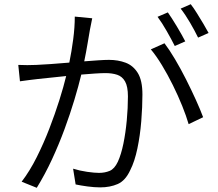

<svg xmlns="http://www.w3.org/2000/svg" viewBox="-20 -863 1040 914"><path d="M763 -657Q786 -627 813 -581.5Q840 -536 865.5 -485.5Q891 -435 912.5 -387.5Q934 -340 947 -305L878 -272Q867 -310 847.5 -358.5Q828 -407 803 -457.5Q778 -508 751 -552.5Q724 -597 698 -628ZM779 -804Q798 -777 822 -737Q846 -697 862 -666L812 -644Q797 -674 774 -714.5Q751 -755 730 -783ZM888 -843Q902 -825 917.5 -800Q933 -775 948 -750Q963 -725 973 -706L923 -684Q907 -717 884.5 -755.5Q862 -794 840 -822ZM67 -554Q90 -553 110 -553Q130 -553 153 -554Q179 -555 221 -558Q263 -561 310 -565Q321 -619 328.5 -676Q336 -733 336 -784L419 -776Q413 -749 408 -721Q404 -699 397 -656.5Q390 -614 381 -571Q419 -574 449.5 -576Q480 -578 499 -578Q542 -578 578 -564.5Q614 -551 636 -515.5Q658 -480 658 -413Q658 -354 652.5 -286Q647 -218 634 -156Q621 -94 600 -53Q577 -3 540.5 13Q504 29 457 29Q429 29 396 24.5Q363 20 340 15L328 -60Q360 -50 395 -45Q430 -40 451 -40Q479 -40 502 -49.5Q525 -59 541 -93Q557 -128 567.5 -179.5Q578 -231 583.5 -290Q589 -349 589 -404Q589 -451 575.5 -475Q562 -499 538 -507Q514 -515 482 -515Q463 -515 432.5 -513Q402 -511 367 -508Q354 -454 334 -387.5Q314 -321 287.5 -249Q261 -177 228 -105.5Q195 -34 155 31L83 2Q122 -49 155 -115Q188 -181 215 -251Q242 -321 262.5 -386Q283 -451 295 -501L161 -487Q145 -485 119.5 -482Q94 -479 75 -476Z"/></svg>

Font: Source Han Sans SC Normal
Style: Regular
Weight: 350
Designer: Ryoko NISHIZUKA 西塚涼子 (kana, bopomofo & ideographs); Paul D. Hunt (Latin, Greek & Cyrillic); Sandoll Communications 산돌커뮤니
Foundry: Adobe
Version: Version 2.004;hotconv 1.0.118;makeotfexe 2.5.65603